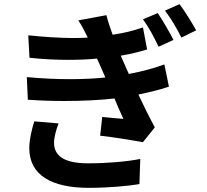

<svg xmlns="http://www.w3.org/2000/svg" viewBox="-20 -844 996 924"><path d="M145 -260C134 -225 121 -174 121 -131C121 0 230 60 408 60C502 60 598 51 651 42L655 -79C589 -66 494 -58 404 -58C282 -58 240 -98 240 -158C240 -181 250 -221 262 -250ZM771 -534C728 -518 673 -502 600 -488L561 -576C613 -585 645 -593 688 -606L668 -712C615 -694 576 -685 522 -677C510 -710 499 -743 492 -771L357 -746C374 -720 385 -699 402 -664V-663C381 -662 359 -661 336 -661C269 -661 196 -666 116 -674L122 -566C185 -559 250 -556 310 -556C359 -556 406 -558 447 -562C455 -545 463 -526 471 -508L487 -471C436 -466 379 -463 319 -463C253 -463 182 -466 109 -473L114 -364C172 -360 231 -358 289 -358C376 -358 459 -362 531 -370C544 -338 558 -305 574 -272C547 -274 510 -277 472 -281L462 -191C526 -184 616 -169 668 -160L725 -231C697 -283 670 -338 646 -389C702 -401 753 -413 793 -427ZM668 -751C698 -709 718 -672 743 -619L815 -652C796 -689 762 -748 739 -781ZM774 -793C805 -751 827 -715 853 -663L924 -698C904 -735 868 -792 844 -824Z"/></svg>

Font: Kinto Sans
Style: Bold
Weight: 700
Designer: Authors: Ryoko NISHIZUKA  (kana & ideographs); Paul D. Hunt (Latin, Greek & Cyrillic); Wenlong ZHANG  (bopomofo); Sandol
Foundry: Adobe Systems Incorporated, ookami Inc.
Version: Version 0.001